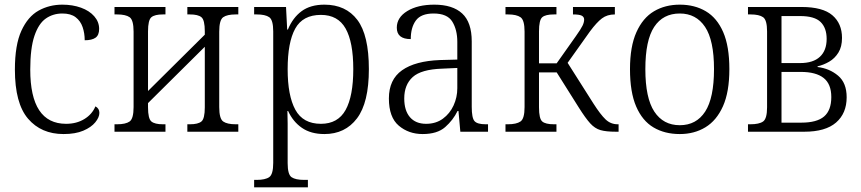

<svg xmlns="http://www.w3.org/2000/svg" viewBox="-20 -566 3698 825"><path d="M253 10Q157 10 100.5 -56Q44 -122 44 -267Q44 -373 72 -434Q100 -495 146 -520.5Q192 -546 248 -546Q292 -546 328 -533Q364 -520 385 -496Q406 -472 406 -442Q406 -415 390.5 -404Q375 -393 344 -393Q344 -423 335 -449.5Q326 -476 305 -492Q284 -508 248 -508Q208 -508 177 -486.5Q146 -465 128 -412Q110 -359 110 -267Q110 -34 264 -34Q309 -34 342.5 -54.5Q376 -75 390 -109Q407 -100 407 -81Q407 -62 389.5 -40.5Q372 -19 338 -4.5Q304 10 253 10Z M472 0V-32H483Q520 -32 537 -44Q554 -56 554 -106V-430Q554 -480 537 -492Q520 -504 483 -504H472V-536H691V-504H680Q645 -504 630.5 -492Q616 -480 616 -431V-175L860 -417V-431Q860 -480 845.5 -492Q831 -504 796 -504H785V-536H1004V-504H993Q956 -504 939 -492Q922 -480 922 -430V-106Q922 -56 939 -44Q956 -32 993 -32H1004V0H785V-32H796Q831 -32 845.5 -44Q860 -56 860 -105V-365L616 -123V-105Q616 -56 630.5 -44Q645 -32 680 -32H691V0Z M1072 239V207H1082Q1120 207 1137 195Q1154 183 1154 134V-431Q1154 -480 1137 -492Q1120 -504 1083 -504H1072V-536H1209L1214 -439H1217Q1238 -490 1276 -518Q1314 -546 1374 -546Q1466 -546 1515.5 -480.5Q1565 -415 1565 -269Q1565 -125 1514 -57.5Q1463 10 1374 10Q1316 10 1277.5 -16.5Q1239 -43 1218 -89H1215Q1216 -64 1216 -34.5Q1216 -5 1216 21V135Q1216 184 1233 195.5Q1250 207 1287 207H1303V239ZM1359 -34Q1432 -34 1465 -93.5Q1498 -153 1498 -269Q1498 -385 1465 -443.5Q1432 -502 1359 -502Q1281 -502 1248.5 -443Q1216 -384 1216 -269Q1216 -155 1249 -94.5Q1282 -34 1359 -34Z M1796 10Q1736 10 1693.5 -26Q1651 -62 1651 -143Q1651 -224 1707.5 -264Q1764 -304 1871 -308L1945 -310V-386Q1945 -438 1923.5 -473Q1902 -508 1843 -508Q1789 -508 1767 -478Q1745 -448 1745 -398Q1685 -398 1685 -447Q1685 -491 1730 -518.5Q1775 -546 1846 -546Q1925 -546 1966 -508Q2007 -470 2007 -388V-107Q2007 -59 2019 -45.5Q2031 -32 2067 -32H2077V0H1958L1950 -89H1946Q1927 -50 1893 -20Q1859 10 1796 10ZM1811 -34Q1853 -34 1883 -56Q1913 -78 1929 -113Q1945 -148 1945 -187V-274L1880 -271Q1790 -268 1753.5 -235Q1717 -202 1717 -143Q1717 -91 1741.5 -62.5Q1766 -34 1811 -34Z M2152 0V-32H2162Q2199 -32 2216.5 -44Q2234 -56 2234 -106V-430Q2234 -480 2216.5 -492Q2199 -504 2163 -504H2152V-536H2371V-504H2360Q2324 -504 2310 -492Q2296 -480 2296 -431V-294H2372L2454 -410Q2476 -441 2483 -455.5Q2490 -470 2490 -482Q2490 -493 2480 -498.5Q2470 -504 2442 -504V-536H2622V-504Q2589 -504 2566.5 -487Q2544 -470 2515 -431L2419 -296L2530 -121Q2560 -74 2582 -53Q2604 -32 2634 -32H2638V0H2626Q2584 0 2560 -7Q2536 -14 2516 -36Q2496 -58 2467 -104L2372 -255H2296V-105Q2296 -56 2310 -44Q2324 -32 2360 -32H2371V0Z M2901 10Q2836 10 2788 -18.5Q2740 -47 2713.5 -108.5Q2687 -170 2687 -269Q2687 -366 2714.5 -427.5Q2742 -489 2790 -517.5Q2838 -546 2901 -546Q2965 -546 3013 -517.5Q3061 -489 3087.5 -428Q3114 -367 3114 -269Q3114 -171 3086.5 -109.5Q3059 -48 3011 -19Q2963 10 2901 10ZM2901 -28Q2972 -28 3010 -86.5Q3048 -145 3048 -269Q3048 -393 3009.5 -450.5Q2971 -508 2901 -508Q2829 -508 2791 -450.5Q2753 -393 2753 -269Q2753 -145 2791.5 -86.5Q2830 -28 2901 -28Z M3194 0V-32H3204Q3242 -32 3259 -44Q3276 -56 3276 -105V-431Q3276 -480 3259 -492Q3242 -504 3205 -504H3194V-536H3424Q3515 -536 3556.5 -500.5Q3598 -465 3598 -403Q3598 -365 3582.5 -340Q3567 -315 3543 -301Q3519 -287 3493 -281V-278Q3544 -272 3581 -241Q3618 -210 3618 -148Q3618 -79 3572.5 -39.5Q3527 0 3436 0ZM3338 -295H3418Q3474 -295 3503 -322Q3532 -349 3532 -399Q3532 -446 3506 -471.5Q3480 -497 3418 -497H3338ZM3338 -39H3423Q3490 -39 3521 -65.5Q3552 -92 3552 -149Q3552 -205 3519 -231Q3486 -257 3421 -257H3338Z"/></svg>

Font: Noto Serif SemiCondensed Light
Style: Regular
Weight: 300
Width: 4
Designer: Monotype Design Team
Foundry: Monotype Imaging Inc.
Version: Version 2.013